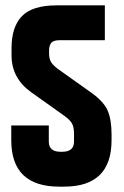

<svg xmlns="http://www.w3.org/2000/svg" viewBox="-20 -691 461 716"><path d="M396 -189V-168Q396 5 219 5H201Q22 5 22 -168V-223H162V-163Q162 -125 206 -125H212Q256 -125 256 -163V-192Q256 -217 248.5 -230.5Q241 -244 220 -259L95 -348Q23 -400 23 -485V-511Q23 -591 62 -631Q101 -671 191 -671H371V-541H202Q179 -541 171 -531Q163 -521 163 -503V-492Q163 -471 171 -458.5Q179 -446 200 -431L321 -345Q367 -312 381.5 -278.5Q396 -245 396 -189Z"/></svg>

Font: Khand
Style: Bold
Weight: 700
Designer: Devanagari: Sanchit Sawaria, Jyotish Sonowal; Latin: Satya Rajpurohit
Foundry: Indian Type Foundry
Version: Version 1.101;PS 1.0;hotconv 1.0.78;makeotf.lib2.5.61930; tt